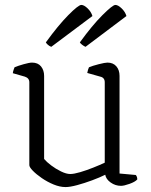

<svg xmlns="http://www.w3.org/2000/svg" viewBox="-20 -754 611 779"><path d="M246 5Q223 5 197.5 -5.5Q172 -16 149.5 -31.5Q127 -47 113 -61.5Q99 -76 99 -84V-420Q99 -437 81 -443L32 -457Q33 -465 35.5 -471.5Q38 -478 39 -481Q53 -487 76 -493.5Q99 -500 110 -500Q134 -500 146.5 -484.5Q159 -469 159 -446V-109Q169 -97 187.5 -83Q206 -69 227.5 -58.5Q249 -48 265 -48Q280 -48 305.5 -55.5Q331 -63 358.5 -74Q386 -85 405 -94V-420Q405 -439 387 -443L334 -458Q337 -473 341 -481Q355 -487 380.5 -493.5Q406 -500 416 -500Q439 -500 452 -485Q465 -470 465 -446V-50L531 -44Q537 -37 537 -26Q528 -16 505.5 -8Q483 0 471 0Q448 0 429 -13.5Q410 -27 407 -45Q385 -34 354 -22.5Q323 -11 293.5 -3Q264 5 246 5ZM327 -564Q320 -567 313 -572.5Q306 -578 304 -582Q354 -651 395.5 -692.5Q437 -734 448 -734Q459 -734 473.5 -720Q488 -706 493 -689ZM188 -564Q180 -567 174 -572.5Q168 -578 166 -582Q216 -651 257 -692.5Q298 -734 310 -734Q321 -734 335.5 -720Q350 -706 355 -689Z"/></svg>

Font: Texturina Thin
Style: Regular
Weight: 100
Designer: Guillermo Torres Carreño
Foundry: Omnibus-Type
Version: Version 1.002; ttfautohint (v1.8.3)